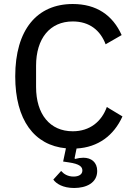

<svg xmlns="http://www.w3.org/2000/svg" viewBox="-20 -730 667 958"><path d="M343 -623C427 -623 481 -578 507 -509L587 -555C542 -655 461 -710 343 -710C165 -710 56 -582 56 -349C56 -131 151 -5 309 10L295 76L322 80C379 88 391 103 391 121C391 141 372 151 347 151C318 151 298 138 285 123L246 166C260 186 293 208 350 208C410 208 465 183 465 123C465 79 435 57 396 57C383 57 369 59 355 63L352 60L362 11C470 5 548 -54 591 -149L513 -196C487 -124 429 -75 343 -75C229 -75 160 -160 160 -296V-402C160 -538 229 -623 343 -623Z"/></svg>

Font: IBM Plex Thai Text
Style: Regular
Weight: 450
Designer: Mike Abbink, Paul van der Laan, Pieter van Rosmalen, Ben Mitchell, Mark Frömberg
Foundry: Bold Monday
Version: Version 1.0